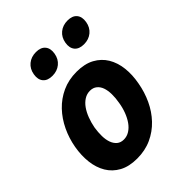

<svg xmlns="http://www.w3.org/2000/svg" viewBox="-224 -916 1049 1049"><g transform="rotate(-45 300.0 -391.5)"><path d="M218 10Q156 10 114 -13Q72 -36 48.5 -75.5Q25 -115 19 -166.5Q13 -218 23 -275Q33 -332 57.5 -383.5Q82 -435 119.5 -474.5Q157 -514 207 -537Q257 -560 319 -560Q381 -560 423 -537Q465 -514 488.5 -475Q512 -436 518 -384.5Q524 -333 513 -275Q503 -218 479 -166.5Q455 -115 417.5 -75.5Q380 -36 330 -13Q280 10 218 10ZM240 -115Q264 -115 284.5 -128Q305 -141 320.5 -163Q336 -185 347 -214Q358 -243 363 -275Q369 -308 368.5 -337Q368 -366 360.5 -387.5Q353 -409 337 -422Q321 -435 297 -435Q273 -435 252.5 -422Q232 -409 216.5 -387Q201 -365 190 -336Q179 -307 173 -275Q168 -243 168.5 -214Q169 -185 177 -163Q185 -141 200.5 -128Q216 -115 240 -115ZM454 -637Q417 -637 399.5 -658Q382 -679 388 -715Q394 -751 419.5 -772Q445 -793 482 -793Q519 -793 536.5 -772Q554 -751 548 -715Q542 -679 516.5 -658Q491 -637 454 -637ZM210 -637Q173 -637 155.5 -658Q138 -679 144 -715Q150 -751 175.5 -772Q201 -793 238 -793Q275 -793 292.5 -772Q310 -751 304 -715Q298 -679 272.5 -658Q247 -637 210 -637Z"/></g></svg>

Font: Maple Mono NL ExtraBold
Style: Italic
Weight: 800
Italic angle: -10°
Monospace: yes
Designer: subframe7536
Version: Version 7.000